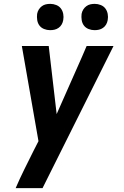

<svg xmlns="http://www.w3.org/2000/svg" viewBox="-20 -758 640 993"><path d="M200 215H61Q82 166 105.5 118.5Q129 71 153 23L179 -28L93 -520H232L273 -168L404 -464L428 -520H567ZM469 -602Q453 -602 438 -608Q423 -614 414 -626Q405 -638 402.5 -654Q400 -670 402 -686Q404 -698 410.5 -708.5Q417 -719 426.5 -726Q436 -733 447 -735.5Q458 -738 470 -738Q486 -738 501 -732Q516 -726 525 -714Q534 -702 537 -686Q540 -670 537 -654Q535 -642 529 -631.5Q523 -621 513 -614Q503 -607 492 -604.5Q481 -602 469 -602ZM239 -602Q223 -602 208 -608Q193 -614 184 -626Q175 -638 172.5 -654Q170 -670 172 -686Q174 -698 180.5 -708.5Q187 -719 196.5 -726Q206 -733 217 -735.5Q228 -738 240 -738Q256 -738 271 -732Q286 -726 295 -714Q304 -702 307 -686Q310 -670 307 -654Q305 -642 299 -631.5Q293 -621 283 -614Q273 -607 262 -604.5Q251 -602 239 -602Z"/></svg>

Font: Iosevka Aile Extrabold
Style: Italic
Weight: 800
Italic angle: -9°
Designer: Belleve Invis
Foundry: Belleve Invis
Version: Version 31.1.0; ttfautohint (v1.8.4)